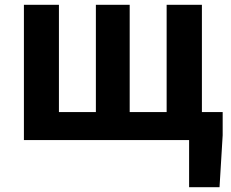

<svg xmlns="http://www.w3.org/2000/svg" viewBox="-20 -580 958 795"><path d="M816 -116V-560H670V-116H517V-560H377V-116H224V-560H79V0H763V195H889L902 -20V-116Z"/></svg>

Font: Noto Sans Japanese Bold
Style: Bold
Weight: 700
Designer: Ryoko NISHIZUKA (kana & ideographs); Paul D. Hunt (Latin, Greek & Cyrillic); Wenlong ZHANG (bopomofo); Sandoll Communica
Foundry: Adobe Systems Incorporated
Version: Version 1.000;PS 1;hotconv 1.0.78;makeotf.lib2.5.61930